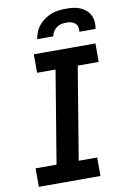

<svg xmlns="http://www.w3.org/2000/svg" viewBox="-102 -1014 705 1074"><g transform="rotate(-10 250.0 -477.5)"><path d="M29 0V-105H148L235 -630H130V-735H480V-630H361L274 -105H379V0ZM163 -815Q167 -836 175 -856Q183 -876 197.5 -893Q212 -910 230.5 -922.5Q249 -935 269 -942.5Q289 -950 310 -952.5Q331 -955 352 -955Q373 -955 393 -952.5Q413 -950 431 -942.5Q449 -935 463.5 -922.5Q478 -910 486.5 -893Q495 -876 497 -856Q499 -836 495 -815H403Q405 -829 402 -842Q399 -855 389 -863.5Q379 -872 366 -875Q353 -878 339 -878Q325 -878 311 -875Q297 -872 285 -863.5Q273 -855 265 -842Q257 -829 255 -815Z"/></g></svg>

Font: Iosevka Curly Slab Extrabold
Style: Italic
Weight: 800
Italic angle: -9°
Monospace: yes
Designer: Belleve Invis
Foundry: Belleve Invis
Version: Version 22.1.2; ttfautohint (v1.8.4)